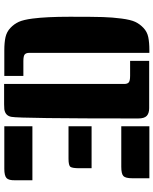

<svg xmlns="http://www.w3.org/2000/svg" viewBox="76 -840 764 957"><g transform="rotate(90 458.5 -361.0)"><path d="M283 -722H519Q544 -722 557 -710Q570 -698 570 -667Q570 -76 562 -36Q557 -5 524 0Q513 1 499 1Q448 1 398 1V-598Q398 -613 390.5 -620Q383 -627 357 -627H283ZM243 -723V-124Q243 -109 250.5 -102Q258 -95 284 -95H358V0H231Q191 0 164.5 -6Q138 -12 118.5 -30.5Q99 -49 88.5 -72Q78 -95 72 -141Q63 -210 63 -326.5Q63 -443 64.5 -491Q66 -539 72 -584.5Q78 -630 88.5 -652.5Q99 -675 118.5 -693.5Q138 -712 164.5 -717.5Q191 -723 231 -723ZM878 -140V-55Q879 -22 867 -11Q855 0 821 0H609V-140ZM868 -723V-638Q868 -604 857 -593.5Q846 -583 811 -583H609V-723ZM818 -435V-375Q818 -339 811 -329.5Q804 -320 771 -320H609V-435Z"/></g></svg>

Font: Keania One
Style: Regular
Weight: 400
Designer: Julia Petretta
Foundry: Julia Petretta
Version: Version 1.003